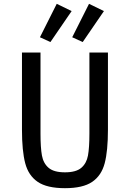

<svg xmlns="http://www.w3.org/2000/svg" viewBox="-20 -973 680 1005"><path d="M192 -698V-274Q192 -200 199.5 -159Q207 -118 234.5 -94.5Q262 -71 320 -71Q378 -71 405.5 -94.5Q433 -118 440.5 -159Q448 -200 448 -274V-698H545V-294Q545 -183 528 -118.5Q511 -54 462.5 -21Q414 12 320 12Q226 12 177.5 -21Q129 -54 112 -118.5Q95 -183 95 -294V-698ZM244 -753 189 -778 277 -953 355 -915ZM446 -953 524 -915 413 -753 358 -778Z"/></svg>

Font: Writer
Style: Regular
Weight: 400
Monospace: yes
Designer: Mike Abbink, Paul van der Laan, Pieter van Rosmalen
Foundry: Bold Monday
Version: Version 2.001 2020